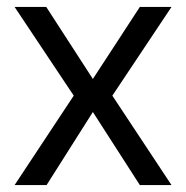

<svg xmlns="http://www.w3.org/2000/svg" viewBox="-20 -532 534 552"><path d="M22 0 192 -257 22 -512H113L247 -305L382 -512H473L303 -257L473 0H382L247 -210L114 0Z"/></svg>

Font: DM Sans 12pt
Style: Regular
Weight: 400
Version: Version 4.004;gftools[0.9.30]